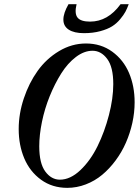

<svg xmlns="http://www.w3.org/2000/svg" viewBox="-20 -884 663 917"><path d="M380.9 -725.6Q334.5 -725.6 308.6 -742.2Q282.7 -758.8 282.7 -790.5Q282.7 -821.3 307.1 -863.8H345.7Q335 -819.8 350.1 -800.3Q365.2 -780.8 410.2 -780.8Q495.1 -780.8 555.7 -863.8H594.7Q587.4 -843.8 579.1 -828.1Q570.8 -812.5 553.7 -792Q536.6 -771.5 515.1 -758.1Q493.7 -744.6 458.7 -735.1Q423.8 -725.6 380.9 -725.6ZM301.3 13.2Q229.5 13.2 176 -25.6Q122.6 -64.5 95.9 -127.7Q69.3 -190.9 69.3 -267.6Q69.3 -340.8 93.8 -414.1Q118.2 -487.3 159.7 -545.4Q201.2 -603.5 262 -639.9Q322.8 -676.3 390.6 -676.3Q462.4 -676.3 516.1 -637.2Q569.8 -598.1 596.4 -535.2Q623 -472.2 623 -395.5Q623 -346.7 612.1 -297.1Q601.1 -247.6 581.3 -202.4Q561.5 -157.2 532.2 -117.7Q502.9 -78.1 468 -49.1Q433.1 -20 389.9 -3.4Q346.7 13.2 301.3 13.2ZM266.1 -25.9Q315.9 -25.9 364 -71.5Q412.1 -117.2 445.8 -185.8Q479.5 -254.4 500.2 -334.2Q521 -414.1 521 -482.4Q521 -564 491.9 -602.8Q462.9 -641.6 421.9 -641.6Q381.8 -641.6 342.5 -611.8Q303.2 -582 272.5 -533.2Q241.7 -484.4 217.5 -424.8Q193.4 -365.2 180.4 -302.2Q167.5 -239.3 167.5 -185.1Q167.5 -104 196.3 -64.9Q225.1 -25.9 266.1 -25.9Z"/></svg>

Font: Elstob 14pt SemiBold
Style: Italic
Weight: 600
Italic angle: -20°
Designer: Peter S. Baker
Version: Version 1.015